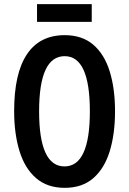

<svg xmlns="http://www.w3.org/2000/svg" viewBox="-20 -893 620 923"><path d="M533 -358Q533 -249 507.5 -166Q482 -83 428.5 -36.5Q375 10 291 10Q207 10 153 -37Q99 -84 73.5 -167.5Q48 -251 48 -359Q48 -540 109.5 -632Q171 -724 291 -724Q375 -724 428.5 -678Q482 -632 507.5 -549.5Q533 -467 533 -358ZM168 -358Q168 -93 290 -93Q412 -93 412 -358Q412 -623 291 -623Q168 -623 168 -358ZM421 -873V-788H158V-873Z"/></svg>

Font: Noto Sans Gurmukhi ExtraCondensed SemiBold
Style: Regular
Weight: 600
Width: 2
Designer: Jelle Bosma - Monotype Design Team
Foundry: Monotype Imaging Inc.
Version: Version 2.004; ttfautohint (v1.8.4.7-5d5b)